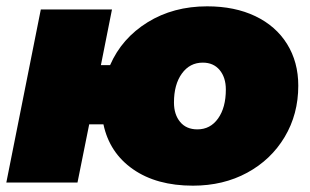

<svg xmlns="http://www.w3.org/2000/svg" viewBox="-21 -577 981 607"><path d="M922 -306Q922 -216 879 -144Q836 -72 760.5 -31Q685 10 589 10Q474 10 399.5 -42Q325 -94 306 -184H261L224 0H-1L108 -547H333L298 -371H327Q364 -456 445.5 -506.5Q527 -557 634 -557Q721 -557 786 -526Q851 -495 886.5 -438Q922 -381 922 -306ZM693 -294Q693 -332 673.5 -355.5Q654 -379 620 -379Q579 -379 554 -344.5Q529 -310 529 -253Q529 -215 548.5 -191.5Q568 -168 603 -168Q644 -168 668.5 -202.5Q693 -237 693 -294Z"/></svg>

Font: Montserrat Alternates Black
Style: Italic
Weight: 900
Italic angle: -11.3°
Designer: Julieta Ulanovsky
Foundry: Julieta Ulanovsky
Version: Version 7.200